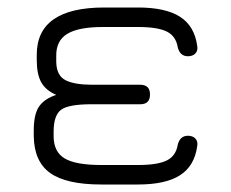

<svg xmlns="http://www.w3.org/2000/svg" viewBox="-20 -492 616 512"><path d="M70 -129V-144Q70 -188 84.5 -208.5Q99 -229 130 -239Q102 -251 90 -272.5Q78 -294 78 -332V-346Q78 -472 258 -472H348Q422 -472 460.5 -447Q499 -422 506 -369Q508 -357 501 -349.5Q494 -342 481 -342Q460 -342 454 -366Q449 -396 424.5 -408Q400 -420 348 -420H254Q189 -420 159 -401.5Q129 -383 130 -342V-326Q131 -290 155 -278Q179 -266 226 -266H354Q380 -266 380 -240Q380 -214 354 -214H224Q162 -214 142.5 -199Q123 -184 123 -141V-129Q123 -87 152.5 -69.5Q182 -52 250 -52H348Q400 -52 424.5 -64Q449 -76 454 -106Q460 -130 481 -130Q494 -130 501 -122.5Q508 -115 506 -103Q499 -50 460.5 -25Q422 0 348 0H250Q157 0 114 -30.5Q71 -61 70 -129Z"/></svg>

Font: Jura
Style: Regular
Weight: 400
Designer: Daniel Johnson, Alexei Vanyashin
Foundry: Daniel Johnson
Version: Version 5.103